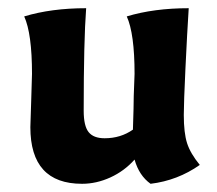

<svg xmlns="http://www.w3.org/2000/svg" viewBox="-20 -437 530 468"><path d="M54 -127 56 -190 58 -257Q58 -355 39 -397Q105 -417 190 -417Q184 -338 184 -167Q184 -130 196 -115Q208 -100 235 -100Q274 -100 304 -121Q306 -181 306 -203L308 -257Q308 -355 289 -397Q355 -417 440 -417Q436 -355 432 -270Q428 -185 428 -157Q428 -113 436 -88Q444 -63 467 -35Q413 3 347 11Q319 -9 308 -48Q283 -20 249 -4.5Q215 11 180 11Q54 11 54 -127Z"/></svg>

Font: Mirza
Style: Bold
Weight: 700
Designer: Arabic design by Kourosh Beigpour, Latin design by Eduardo Tunni, engineering by Lasse Fister
Version: Version 1.0010g